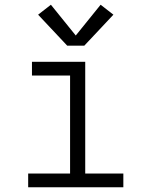

<svg xmlns="http://www.w3.org/2000/svg" viewBox="-20 -791 640 811"><path d="M99 0V-58H276V-472H115V-530H340V-58H501V0ZM264 -598 141 -729 195 -771 300 -641 405 -771 459 -729 336 -598Z"/></svg>

Font: Iosevka Curly Light Extended
Style: Regular
Weight: 300
Width: 7
Monospace: yes
Designer: Belleve Invis
Foundry: Belleve Invis
Version: Version 11.1.0; ttfautohint (v1.8.3)